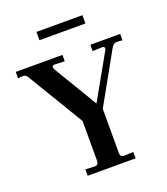

<svg xmlns="http://www.w3.org/2000/svg" viewBox="-140 -842 817 938"><g transform="rotate(-20 268.5 -373.0)"><path d="M154 0V-33L203 -31Q222 -31 222 -53V-260L49 -547Q39 -566 25 -566L-3 -564V-597H240V-564L187 -566H186Q175 -566 175 -556Q175 -550 180 -542L315 -317L444 -546Q447 -550 447 -556Q447 -566 437 -566L385 -564V-597H540V-564L510 -566Q494 -566 482 -545L335 -282V-52Q335 -31 355 -31L403 -33V0ZM159 -703V-746H398V-703Z"/></g></svg>

Font: UnnaMedium
Style: Regular
Weight: 500
Designer: Jorge de Buen Unna
Foundry: Omnibus-Type
Version: Version 2.008;hotconv 1.0.109;makeotfexe 2.5.65596